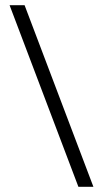

<svg xmlns="http://www.w3.org/2000/svg" viewBox="-20 -722 398 742"><path d="M17 -702H75L341 0H283Z"/></svg>

Font: Trirong
Style: Bold
Weight: 700
Designer: Katatrad Team
Foundry: CadsonDemak
Version: Version 1.001